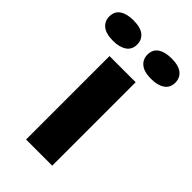

<svg xmlns="http://www.w3.org/2000/svg" viewBox="-301 -800 872 872"><g transform="rotate(45 134.5 -364.0)"><path d="M50 0V-536H218V0ZM257 -596Q211 -596 189 -614.5Q167 -633 167 -662Q167 -696 191.5 -712Q216 -728 257 -728Q303 -728 325 -710Q347 -692 347 -662Q347 -629 322.5 -612.5Q298 -596 257 -596ZM12 -596Q-34 -596 -56 -614.5Q-78 -633 -78 -662Q-78 -696 -53.5 -712Q-29 -728 12 -728Q58 -728 80 -710Q102 -692 102 -662Q102 -629 77.5 -612.5Q53 -596 12 -596Z"/></g></svg>

Font: Mona Sans Expanded
Style: Bold
Weight: 700
Width: 7
Designer: Deni Anggara
Foundry: GitHub
Version: Version 2.000